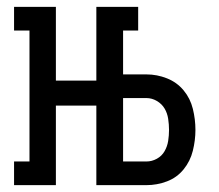

<svg xmlns="http://www.w3.org/2000/svg" viewBox="-20 -540 640 560"><path d="M21 0V-69H66V-451H21V-520H143V-305H261V-520H383V-451H339V-323H407Q438 -323 467 -311.5Q496 -300 515.5 -276.5Q535 -253 542.5 -222.5Q550 -192 550 -161Q550 -131 542.5 -100.5Q535 -70 515.5 -46Q496 -22 467 -11Q438 0 407 0H261V-232H143V0ZM339 -69H407Q423 -69 437.5 -77Q452 -85 460 -99Q468 -113 470.5 -129Q473 -145 473 -161Q473 -177 470.5 -193.5Q468 -210 460 -223.5Q452 -237 437.5 -245.5Q423 -254 407 -254H339Z"/></svg>

Font: Iosevka HT Extended
Style: Regular
Weight: 400
Width: 7
Monospace: yes
Designer: Belleve Invis
Foundry: Belleve Invis
Version: Version 32.3.0; ttfautohint (v1.8.4)